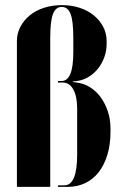

<svg xmlns="http://www.w3.org/2000/svg" viewBox="-20 -729 473 749"><path d="M176 0H46V-569Q46 -599 59.5 -624.5Q73 -650 96 -669Q119 -688 151.5 -698.5Q184 -709 221 -709Q259 -709 291 -698.5Q323 -688 346 -669Q369 -650 382.5 -624.5Q396 -599 396 -569V-558Q396 -531 387 -506Q378 -481 362.5 -461.5Q347 -442 325.5 -429Q304 -416 280 -413L264 -411V-409L280 -407Q309 -403 333 -387.5Q357 -372 374 -348Q391 -324 401 -293.5Q411 -263 411 -228V-214Q411 -165 399 -125.5Q387 -86 365.5 -58Q344 -30 313 -15Q282 0 244 0H206V-6H231Q281 -6 281 -126V-305Q281 -353 266 -380Q251 -407 225 -407H206V-413H220Q266 -413 266 -525V-582Q266 -646 255.5 -674Q245 -702 221 -702Q197 -702 186.5 -674Q176 -646 176 -582Z"/></svg>

Font: Moniqa Black Display
Style: Regular
Weight: 900
Designer: Rajesh Rajput
Foundry: Rajesh Rajput
Version: Version 1.000